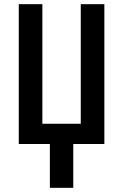

<svg xmlns="http://www.w3.org/2000/svg" viewBox="-20 -690 590 920"><path d="M219 210V0H70V-670H183V-97H367V-670H480V0H331V210Z"/></svg>

Font: Lode Term
Style: Bold
Weight: 700
Monospace: yes
Designer: Belleve Invis
Foundry: Belleve Invis
Version: Version 29.2.0